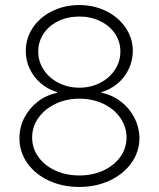

<svg xmlns="http://www.w3.org/2000/svg" viewBox="-20 -737 635 767"><path d="M57.6 -184.6Q57.6 -228 77.1 -266.4Q96.7 -304.7 131.1 -331.1Q165.5 -357.4 208 -366.2V-369.1Q171.4 -379.9 143.1 -404.1Q114.7 -428.2 98.9 -461.7Q83 -495.1 83 -533.2Q83 -584.5 111.3 -626.5Q139.6 -668.5 188.7 -692.6Q237.8 -716.8 296.9 -716.8Q355.5 -716.8 404.3 -692.6Q453.1 -668.5 481.7 -626.5Q510.3 -584.5 510.7 -533.2Q510.3 -495.6 494.6 -461.9Q479 -428.2 450.7 -404.1Q422.4 -379.9 385.7 -369.1V-366.2Q428.2 -357.9 462.6 -331.5Q497.1 -305.2 516.8 -266.6Q536.6 -228 537.1 -184.6Q536.6 -130.4 504.9 -85.9Q473.1 -41.5 418.5 -15.9Q363.8 9.8 296.9 9.8Q229.5 9.8 174.8 -15.6Q120.1 -41 88.9 -85.7Q57.6 -130.4 57.6 -184.6ZM485.4 -187.5Q485.4 -230.5 460.7 -266.1Q436 -301.8 392.8 -322.3Q349.6 -342.8 296.9 -342.8Q244.6 -342.8 201.4 -322Q158.2 -301.3 133.3 -265.9Q108.4 -230.5 108.4 -187.5Q108.4 -145.5 132.8 -110.8Q157.2 -76.2 200.2 -56.2Q243.2 -36.1 296.9 -36.1Q350.6 -36.1 393.6 -56.2Q436.5 -76.2 460.9 -110.8Q485.4 -145.5 485.4 -187.5ZM460.9 -531.2Q460.9 -570.8 439.5 -602.5Q418 -634.3 380.4 -652.6Q342.8 -670.9 296.9 -670.9Q250.5 -670.9 213.1 -652.8Q175.8 -634.8 154.3 -602.8Q132.8 -570.8 132.8 -531.2Q132.8 -491.2 154.5 -458.3Q176.3 -425.3 213.9 -406Q251.5 -386.7 296.9 -386.7Q342.3 -386.7 379.9 -406Q417.5 -425.3 439.2 -458.3Q460.9 -491.2 460.9 -531.2Z"/></svg>

Font: Pretendard JP ExtraLight
Style: Regular
Weight: 200
Designer: Base glyphs from Inter by Rasmus Andersson; Hangeul glyphs from Noto Sans CJK(Source Han Sans) by Jang Soo-young and Kan
Foundry: Kil Hyung-jin
Version: Version 1.309